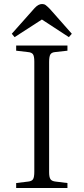

<svg xmlns="http://www.w3.org/2000/svg" viewBox="-20 -942 419 962"><path d="M53.2 -755.9 39.1 -772.9 153.8 -901.9Q172.4 -921.9 190.9 -921.9Q201.2 -921.9 208.7 -916.5Q216.3 -911.1 231 -896L339.8 -772.9L325.2 -755.9L189.9 -844.2ZM61 0V-24.9L121.1 -32.2Q139.6 -34.2 145.8 -44.4Q151.9 -54.7 151.9 -82V-633.8Q151.9 -660.2 145.3 -669.9Q138.7 -679.7 119.1 -681.2L61 -688V-713.9H317.9V-688L256.8 -681.2Q238.8 -679.7 232.4 -669.2Q226.1 -658.7 226.1 -630.9V-79.1Q226.1 -54.2 232.9 -44.2Q239.7 -34.2 258.8 -32.2L317.9 -24.9V0Z"/></svg>

Font: Literata Light
Style: Regular
Weight: 300
Designer: Latin by Veronika Burian and Jose Scaglione. Greek by Irene Vlachou. Cyrillic by Vera Evstafieva.
Foundry: TypeTogether
Version: Version 3.021